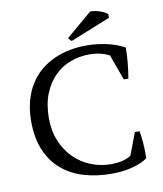

<svg xmlns="http://www.w3.org/2000/svg" viewBox="-93 -920 852 1006"><g transform="rotate(-10 333.5 -416.5)"><path d="M576.7 -182.1H601.6Q604 -168.9 606.2 -151.6Q608.4 -134.3 609.9 -115.2Q611.3 -96.2 611.8 -76.2Q612.3 -56.2 611.8 -37.1Q582.5 -15.1 532.2 -1.7Q481.9 11.7 419.9 11.7Q339.8 11.7 272.2 -8.5Q204.6 -28.8 155.5 -70.8Q106.4 -112.8 78.9 -177.5Q51.3 -242.2 51.3 -331.1Q51.3 -392.6 65.2 -441.9Q79.1 -491.2 103.5 -529.3Q127.9 -567.4 161.4 -594.7Q194.8 -622.1 233.9 -639.4Q272.9 -656.7 316.2 -665Q359.4 -673.3 403.8 -673.3Q435.5 -673.3 464.8 -669.7Q494.1 -666 520.3 -659.7Q546.4 -653.3 568.1 -644.8Q589.8 -636.2 606.4 -627Q606.9 -612.3 606 -591.6Q605 -570.8 602.8 -548.3Q600.6 -525.9 597.9 -503.7Q595.2 -481.4 591.8 -463.9H567.4L518.1 -600.1Q512.7 -603 503.4 -607.2Q494.1 -611.3 480.5 -615.2Q466.8 -619.1 449.2 -621.8Q431.6 -624.5 410.6 -624.5Q359.9 -624.5 312 -606.9Q264.2 -589.4 227.3 -553Q190.4 -516.6 168 -461.4Q145.5 -406.2 145.5 -331.1Q145.5 -263.7 168.2 -209.5Q190.9 -155.3 229.2 -117.2Q267.6 -79.1 318.4 -58.6Q369.1 -38.1 425.3 -38.1Q461.9 -38.1 490 -45.9Q518.1 -53.7 532.2 -64.9ZM455.1 -844.7Q463.4 -845.7 476.6 -843.8Q489.7 -841.8 503.4 -837.4Q517.1 -833 529.1 -827.1Q541 -821.3 546.9 -814.5V-795.4L333 -709.5L316.9 -727.5Z"/></g></svg>

Font: PT Astra Serif
Style: Regular
Weight: 400
Designer: A.Korolkova, I. Chaeva
Foundry: ParaType Ltd
Version: Version 1.002